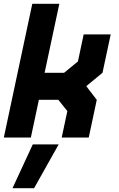

<svg xmlns="http://www.w3.org/2000/svg" viewBox="-32 -720 622 1005"><path d="M-12 0 137 -700H278.5L201.5 -339H303.5L376 -398.5L406 -540H547.5L504.5 -339L419.5 -269L474.5 -197.5L432.5 0H291L320.5 -138.5L273.5 -197.5H171.5L129.5 0ZM74.5 -71H74L116.5 -269.5H324.5L397 -172L375.5 -71H375L396.5 -172L324.5 -269.5L438 -363L460.5 -470H461L438.5 -363L324.5 -269.5H116.5L193 -629.5H193.5ZM33.5 265 139.5 36H275L146.5 265ZM116.5 212H116L173.5 102H174Z"/></svg>

Font: Tourney Black
Style: Italic
Weight: 900
Italic angle: -12°
Version: Version 1.015